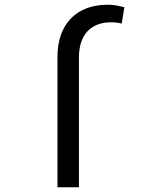

<svg xmlns="http://www.w3.org/2000/svg" viewBox="-20 -791 640 811"><path d="M222.7 0H313.5V-549.8Q313.5 -583.5 322.3 -610.8Q331.1 -638.2 348.1 -657.2Q365.2 -676.3 390.4 -686.5Q415.5 -696.8 448.7 -696.8Q462.9 -696.8 474.1 -695.3Q485.4 -693.8 494.1 -691.4L505.4 -760.7Q487.3 -765.1 470 -768.1Q452.6 -771 434.6 -771Q385.7 -771 346.7 -756.3Q307.6 -741.7 280.3 -713.9Q252.4 -685.5 237.5 -644.3Q222.7 -603 222.7 -549.8Z"/></svg>

Font: Roboto Mono
Style: Regular
Weight: 400
Monospace: yes
Designer: Google
Version: Version 3.000